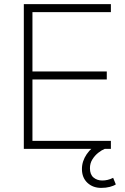

<svg xmlns="http://www.w3.org/2000/svg" viewBox="-20 -725 610 935"><path d="M96 0V-705H520V-666H138V-377H500V-338H138V-39H520V0ZM473 190Q432 190 405.5 165Q379 140 379 98Q379 60 402.5 25.5Q426 -9 469 -31L490 0Q475 6 458.5 19Q442 32 430 51Q418 70 418 94Q418 125 435.5 139.5Q453 154 478 154Q491 154 504 151Q517 148 531 141L544 173Q534 180 515 185Q496 190 473 190Z"/></svg>

Font: Nunito Sans 12pt ExtraLight ExtraLight
Style: Regular
Weight: 250
Version: Version 3.101;gftools[0.9.27]